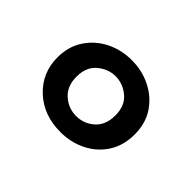

<svg xmlns="http://www.w3.org/2000/svg" viewBox="-68 -737 496 496"><g transform="rotate(45 180.0 -489.0)"><path d="M321 -489Q321 -449 302 -419.5Q283 -390 251 -374Q219 -358 181 -358Q119 -358 79 -395.5Q39 -433 39 -489Q39 -529 58.5 -558.5Q78 -588 110 -604Q142 -620 180 -620Q218 -620 250 -604Q282 -588 301.5 -559Q321 -530 321 -489ZM180 -561Q153 -561 131 -542.5Q109 -524 109 -489Q109 -454 130.5 -435Q152 -416 180 -416Q209 -416 230 -435Q251 -454 251 -489Q251 -524 229 -542.5Q207 -561 180 -561Z"/></g></svg>

Font: Baloo Tammudu 2
Style: Regular
Weight: 400
Designer: Maithili Shingre, Omkar Shende and Ek Type
Foundry: Ek Type
Version: Version 1.700